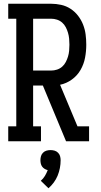

<svg xmlns="http://www.w3.org/2000/svg" viewBox="-20 -755 540 1026"><path d="M24 0V-80H67V-655H24V-735H253Q280 -735 307 -729Q334 -723 357 -708Q380 -693 397 -671Q414 -649 424 -623.5Q434 -598 437.5 -571Q441 -544 441 -516Q441 -481 434.5 -446.5Q428 -412 410.5 -381.5Q393 -351 364 -330Q335 -309 301 -302L394 -80H456V0H333L209 -298H157V-80H199V0ZM157 -378H253Q269 -378 284.5 -383Q300 -388 312 -398.5Q324 -409 331.5 -423.5Q339 -438 343.5 -453Q348 -468 349.5 -484Q351 -500 351 -516Q351 -532 349.5 -548Q348 -564 343.5 -579.5Q339 -595 331.5 -609.5Q324 -624 312 -634.5Q300 -645 284.5 -650Q269 -655 253 -655H157ZM239 251 198 211Q211 200 220 185Q229 170 235 154Q226 152 218 147Q210 142 205 135Q200 128 198 119Q196 110 196 101Q196 90 199 79.5Q202 69 210 61Q218 53 228.5 50Q239 47 250 47Q261 47 271.5 50Q282 53 290 61Q298 69 301 79.5Q304 90 304 101Q304 122 300 143Q296 164 288 183.5Q280 203 267.5 220Q255 237 239 251Z"/></svg>

Font: Iosevka Slab Medium
Style: Regular
Weight: 500
Monospace: yes
Designer: Belleve Invis
Foundry: Belleve Invis
Version: Version 11.1.1; ttfautohint (v1.8.3)